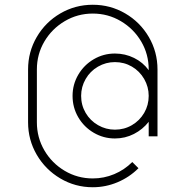

<svg xmlns="http://www.w3.org/2000/svg" viewBox="-20 -726 780 807"><path d="M605 -214Q580 -182 543 -163Q506 -144 463 -144Q415 -144 374 -168Q333 -192 309 -233Q285 -274 285 -323Q285 -371 309 -412Q333 -453 374 -477Q415 -501 463 -501Q506 -501 543.5 -482.5Q581 -464 605 -431V-434Q605 -498 573.5 -551.5Q542 -605 488 -637Q434 -669 370 -669Q306 -669 252 -637Q198 -605 166.5 -551.5Q135 -498 135 -434V-212Q135 -148 166.5 -94Q198 -40 252 -8Q306 24 370 24Q417 24 460 6Q503 -12 536 -45L562 -19Q524 19 474 40Q424 61 370 61Q296 61 233.5 24Q171 -13 134.5 -75.5Q98 -138 98 -212V-434Q98 -508 134.5 -570.5Q171 -633 233.5 -669.5Q296 -706 370 -706Q444 -706 506.5 -669.5Q569 -633 605.5 -570.5Q642 -508 642 -434V-153H605ZM463 -465Q425 -465 392 -446Q359 -427 340 -394Q321 -361 321 -323Q321 -284 340 -251.5Q359 -219 392 -200Q425 -181 463 -181Q502 -181 534.5 -200Q567 -219 586 -251.5Q605 -284 605 -323Q605 -361 586 -394Q567 -427 534.5 -446Q502 -465 463 -465Z"/></svg>

Font: M Major Mono Display
Style: Regular
Weight: 400
Designer: Emre Parlak
Foundry: Emre Parlak
Version: Version 2.000; ttfautohint (v1.8) -l 8 -r 50 -G 200 -x 14 -D